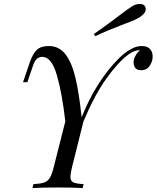

<svg xmlns="http://www.w3.org/2000/svg" viewBox="-20 -956 796 976"><path d="M756 -669Q756 -644 741 -621.5Q726 -599 697 -599Q677 -599 668 -610.5Q659 -622 659 -639Q659 -655 668 -671.5Q677 -688 691 -701H688Q661 -700 633 -679Q581 -641 520.5 -556.5Q460 -472 404 -338L346 -106Q338 -72 338 -58Q338 -36 352.5 -29Q367 -22 405 -20L400 0Q355 -3 276 -3Q189 -3 145 0L150 -20Q186 -22 204 -28Q222 -34 233 -51.5Q244 -69 253 -106L312 -339Q296 -481 269 -574Q242 -667 195 -667Q178 -667 166.5 -656Q155 -645 147 -620L119 -538H97L130 -635Q146 -682 166.5 -702Q187 -722 228 -722Q281 -722 313.5 -679Q346 -636 364 -559Q382 -482 395 -360Q432 -453 480 -528Q528 -603 582 -657Q647 -722 700 -722Q729 -722 742.5 -707Q756 -692 756 -669ZM581 -873Q630 -911 653 -925Q671 -936 691 -936Q712 -936 719 -920Q721 -914 721 -910Q721 -897 710.5 -885.5Q700 -874 686 -866Q667 -855 639.5 -844.5Q612 -834 607 -832Q520 -799 464 -772L457 -783Q499 -812 534.5 -838.5Q570 -865 581 -873Z"/></svg>

Font: Playfair Display
Style: Italic
Weight: 400
Italic angle: -14°
Designer: Claus Eggers Sørensen
Foundry: Claus Eggers Sørensen
Version: Version 1.200; ttfautohint (v1.6)